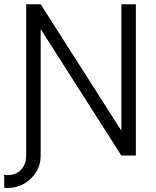

<svg xmlns="http://www.w3.org/2000/svg" viewBox="-20 -743 744 917"><path d="M0 91.3Q6.8 93.3 16.1 93.3Q57.1 93.3 81.1 67.1Q105 41 105 0V-722.7H174.3L559.6 -118.7V-722.7H628.9V0H559.6L174.3 -604V0Q174.3 43.5 152.8 78.4Q131.3 113.3 95.5 134Q59.6 154.8 16.1 154.8Q7.3 154.8 0 153.3Z"/></svg>

Font: Giphurs Light
Style: Regular
Weight: 300
Version: Version 0.920; ttfautohint (v1.8.4.7-5d5b)